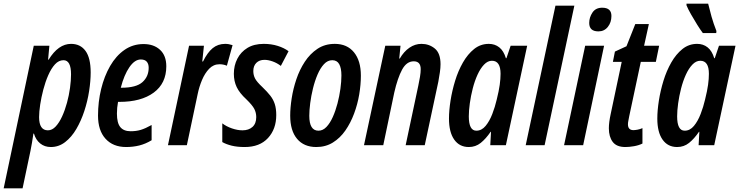

<svg xmlns="http://www.w3.org/2000/svg" viewBox="-73 -791 4027 1046"><path d="M-53 235 111 -542H196L189 -466H192Q245 -552 314 -552Q365 -552 393 -513.5Q421 -475 421 -396Q421 -350 412.5 -295Q404 -240 386.5 -186.5Q369 -133 343 -88.5Q317 -44 282 -17Q247 10 204 10Q170 10 146 -9.5Q122 -29 112 -63H109Q105 -37 101 -12Q97 13 93 31L50 235ZM188 -81Q211 -81 230.5 -102Q250 -123 265.5 -157Q281 -191 292 -231.5Q303 -272 308.5 -312.5Q314 -353 314 -386Q314 -463 273 -463Q247 -463 226.5 -440.5Q206 -418 190 -381.5Q174 -345 163 -303Q152 -261 146 -221.5Q140 -182 140 -153Q140 -81 188 -81Z M614 10Q543 10 502 -35Q461 -80 461 -161Q461 -236 478 -306Q495 -376 527 -431.5Q559 -487 605 -519Q651 -551 709 -551Q765 -551 799 -519.5Q833 -488 833 -430Q833 -337 764.5 -286.5Q696 -236 578 -236H570Q564 -204 564 -172Q564 -121 582.5 -98.5Q601 -76 639 -76Q669 -76 694 -83.5Q719 -91 753 -110V-27Q720 -7 686 1.5Q652 10 614 10ZM588 -313Q669 -313 703 -343.5Q737 -374 737 -422Q737 -443 726.5 -455Q716 -467 694 -467Q661 -467 632 -425Q603 -383 585 -313Z M842 0 957 -542H1038L1029 -456H1033Q1057 -505 1085.5 -528.5Q1114 -552 1154 -552Q1173 -552 1194 -545L1163 -433Q1144 -441 1123 -441Q1090 -441 1066.5 -416.5Q1043 -392 1027.5 -355Q1012 -318 1004 -279L945 0Z M1260 10Q1219 10 1189 2.5Q1159 -5 1138 -17V-119Q1160 -102 1190.5 -91.5Q1221 -81 1248 -81Q1282 -81 1302.5 -99.5Q1323 -118 1323 -153Q1323 -177 1312.5 -197.5Q1302 -218 1269 -250Q1232 -284 1216.5 -316.5Q1201 -349 1201 -389Q1201 -434 1220 -471Q1239 -508 1275 -530Q1311 -552 1364 -552Q1405 -552 1440 -541Q1475 -530 1499 -512L1457 -432Q1436 -448 1412 -456.5Q1388 -465 1368 -465Q1340 -465 1323.5 -448.5Q1307 -432 1307 -404Q1307 -382 1316.5 -363.5Q1326 -345 1357 -316Q1383 -291 1399.5 -270Q1416 -249 1424 -224Q1432 -199 1432 -164Q1432 -88 1387 -39Q1342 10 1260 10Z M1650 10Q1583 10 1545.5 -34.5Q1508 -79 1508 -161Q1508 -203 1516 -255Q1524 -307 1541.5 -359Q1559 -411 1587.5 -454.5Q1616 -498 1656.5 -525Q1697 -552 1751 -552Q1818 -552 1855.5 -506Q1893 -460 1893 -379Q1893 -330 1884 -276.5Q1875 -223 1856 -172Q1837 -121 1808.5 -80Q1780 -39 1740.5 -14.5Q1701 10 1650 10ZM1662 -79Q1686 -79 1705.5 -99.5Q1725 -120 1740 -153.5Q1755 -187 1765.5 -227Q1776 -267 1781.5 -307Q1787 -347 1787 -380Q1787 -420 1775 -441.5Q1763 -463 1737 -463Q1712 -463 1692 -441.5Q1672 -420 1657 -385Q1642 -350 1632 -309Q1622 -268 1617 -229Q1612 -190 1612 -160Q1612 -79 1662 -79Z M1910 0 2026 -542H2109L2102 -472H2105Q2127 -510 2157.5 -531Q2188 -552 2223 -552Q2265 -552 2296 -526.5Q2327 -501 2327 -441Q2327 -422 2323.5 -397.5Q2320 -373 2315 -346L2241 0H2137L2206 -325Q2211 -348 2215 -372Q2219 -396 2219 -414Q2219 -457 2181 -457Q2142 -457 2117.5 -411.5Q2093 -366 2075 -287L2015 0Z M2481 10Q2430 10 2401.5 -30.5Q2373 -71 2373 -145Q2373 -189 2381.5 -243Q2390 -297 2406.5 -351Q2423 -405 2449 -450.5Q2475 -496 2510 -524Q2545 -552 2590 -552Q2623 -552 2647 -533Q2671 -514 2683 -474H2686L2709 -542H2799L2683 0H2598L2602 -73H2600Q2574 -35 2546 -12.5Q2518 10 2481 10ZM2522 -79Q2551 -79 2572.5 -105Q2594 -131 2609 -170Q2624 -209 2633 -248Q2645 -296 2649.5 -329Q2654 -362 2654 -389Q2654 -460 2607 -460Q2584 -460 2564 -439Q2544 -418 2528.5 -384Q2513 -350 2502.5 -309Q2492 -268 2486.5 -228Q2481 -188 2481 -157Q2481 -79 2522 -79Z M2791 0 2953 -760H3056L2894 0Z M3187 -620Q3137 -620 3137 -666Q3137 -696 3154.5 -722.5Q3172 -749 3208 -749Q3258 -749 3258 -704Q3258 -669 3238.5 -644.5Q3219 -620 3187 -620ZM3000 0 3115 -542H3218L3104 0Z M3334 10Q3286 10 3265 -18Q3244 -46 3244 -92Q3244 -124 3254 -170L3314 -454H3266L3277 -510L3340 -539L3388 -660H3462L3436 -542H3518L3500 -454H3418L3355 -158Q3353 -146 3350.5 -134.5Q3348 -123 3348 -114Q3348 -82 3378 -82Q3386 -82 3400 -84.5Q3414 -87 3427 -93V-9Q3407 1 3381 5.5Q3355 10 3334 10Z M3616 10Q3565 10 3536.5 -30.5Q3508 -71 3508 -145Q3508 -189 3516.5 -243Q3525 -297 3541.5 -351Q3558 -405 3584 -450.5Q3610 -496 3645 -524Q3680 -552 3725 -552Q3758 -552 3782 -533Q3806 -514 3818 -474H3821L3844 -542H3934L3818 0H3733L3737 -73H3735Q3709 -35 3681 -12.5Q3653 10 3616 10ZM3657 -79Q3686 -79 3707.5 -105Q3729 -131 3744 -170Q3759 -209 3768 -248Q3780 -296 3784.5 -329Q3789 -362 3789 -389Q3789 -460 3742 -460Q3719 -460 3699 -439Q3679 -418 3663.5 -384Q3648 -350 3637.5 -309Q3627 -268 3621.5 -228Q3616 -188 3616 -157Q3616 -79 3657 -79ZM3756 -611Q3743 -628 3725.5 -656Q3708 -684 3691.5 -713Q3675 -742 3667 -762V-771H3785Q3793 -737 3803.5 -700Q3814 -663 3830 -622L3829 -611Z"/></svg>

Font: Noto Sans ExtraCondensed SemiBold
Style: Italic
Weight: 600
Width: 2
Italic angle: -12°
Designer: Monotype Design Team
Foundry: Monotype Imaging Inc.
Version: Version 2.013; ttfautohint (v1.8.4.7-5d5b)